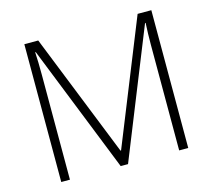

<svg xmlns="http://www.w3.org/2000/svg" viewBox="-102 -838 1064 961"><g transform="rotate(-15 430.0 -357.0)"><path d="M409 0H447L712 -660H715C713 -624 712 -584 712 -548V0H759V-714H688L431 -75H428L173 -714H101V0H146V-542C146 -587 145 -626 143 -661H146Z"/></g></svg>

Font: Noto Sans Syriac Extralight
Style: Regular
Weight: 200
Designer: Patrick Giasson and the Monotype Design Team
Foundry: Monotype Imaging Inc.
Version: Version 3.000